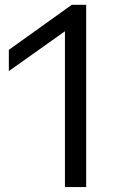

<svg xmlns="http://www.w3.org/2000/svg" viewBox="-20 -762 473 782"><path d="M244.5 0V-683.5L272.5 -654.5L16 -472.5V-559L272.5 -742.5H331V0Z"/></svg>

Font: Encode Sans SC Expanded
Style: Regular
Weight: 400
Width: 7
Designer: Multiple Designers
Foundry: Impallari Type
Version: Version 3.002